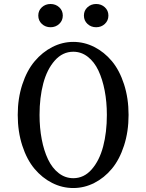

<svg xmlns="http://www.w3.org/2000/svg" viewBox="-20 -947 740 972"><path d="M351.1 4.9Q294.9 4.9 244.1 -20.8Q193.4 -46.4 154.5 -92.8Q115.7 -139.2 92.8 -210Q69.8 -280.8 69.8 -365.2Q69.8 -448.7 93 -519.5Q116.2 -590.3 155.3 -636.7Q194.3 -683.1 245.1 -709Q295.9 -734.9 351.1 -734.9Q406.7 -734.9 457.3 -709.2Q507.8 -683.6 546.4 -637.5Q585 -591.3 607.9 -520.5Q630.9 -449.7 630.9 -365.2Q630.9 -280.8 607.9 -210Q585 -139.2 546.4 -92.8Q507.8 -46.4 457.3 -20.8Q406.7 4.9 351.1 4.9ZM191.9 -825.9Q173.8 -842.8 173.8 -868.2Q173.8 -893.6 191.9 -910.2Q210 -926.8 235.8 -926.8Q261.7 -926.8 279.8 -910.2Q297.9 -893.6 297.9 -868.2Q297.9 -842.8 279.8 -825.9Q261.7 -809.1 235.8 -809.1Q210 -809.1 191.9 -825.9ZM180.2 -365.2Q180.2 -299.8 191.2 -242.2Q202.1 -184.6 223.1 -140.4Q244.1 -96.2 277.1 -70.6Q310.1 -44.9 351.1 -44.9Q405.3 -44.9 444.3 -89.6Q483.4 -134.3 502.2 -205.6Q521 -276.9 521 -365.2Q521 -430.7 510 -488Q499 -545.4 478.3 -589.6Q457.5 -633.8 424.6 -659.4Q391.6 -685.1 351.1 -685.1Q296.9 -685.1 257.3 -640.4Q217.8 -595.7 199 -524.4Q180.2 -453.1 180.2 -365.2ZM422.9 -825.9Q404.8 -842.8 404.8 -868.2Q404.8 -893.6 422.9 -910.2Q440.9 -926.8 466.8 -926.8Q492.7 -926.8 510.7 -910.2Q528.8 -893.6 528.8 -868.2Q528.8 -842.8 510.7 -825.9Q492.7 -809.1 466.8 -809.1Q440.9 -809.1 422.9 -825.9Z"/></svg>

Font: Director
Style: Regular
Weight: 400
Designer: Ange Degheest & May Jolivet & Justine Herbel
Foundry: Velvetyne Type Foundry
Version: Version 1.000;FEAKit 1.0